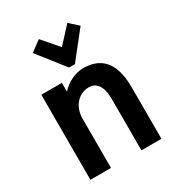

<svg xmlns="http://www.w3.org/2000/svg" viewBox="-169 -807 839 913"><g transform="rotate(-30 250.0 -351.0)"><path d="M173 0V-270C173 -338 217 -385 273 -385C313 -385 340 -354 340 -282V0H450V-283C450 -423 389 -477 295 -477C251 -477 205 -454 173 -419V-467H60V0ZM338 -701 258 -614 182 -702 124 -659 239 -513H271L386 -658Z"/></g></svg>

Font: Inconsolata
Style: Bold
Weight: 700
Monospace: yes
Designer: Raph Levien, Kirill Tkachev(cyreal.org)
Foundry: Raph Levien, Kirill Tkachev(cyreal.org)
Version: Version 1.014